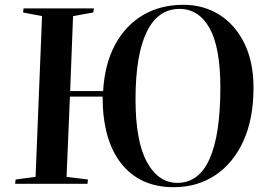

<svg xmlns="http://www.w3.org/2000/svg" viewBox="-20 -765 1113 799"><path d="M271 -363 257 -29 346 -18 344 0H43L45 -18L128 -29L155 -698L76 -713L78 -730H371L368 -713L284 -698L272 -386H409Q416 -500 459.5 -580Q503 -660 575.5 -702.5Q648 -745 743 -745Q827 -745 893 -703.5Q959 -662 997 -584.5Q1035 -507 1035 -400Q1035 -271 993 -178.5Q951 -86 876 -36Q801 14 703 14Q563 14 485 -84Q407 -182 407 -363ZM544 -352Q544 -177 591.5 -90.5Q639 -4 718 -4Q808 -4 852.5 -104.5Q897 -205 897 -400Q897 -568 852 -648Q807 -728 727 -728Q637 -728 590.5 -632Q544 -536 544 -352Z"/></svg>

Font: Literata 72pt SemiBold
Style: Italic
Weight: 600
Italic angle: -2°
Designer: Latin by Veronika Burian and Jose Scaglione. Greek by Irene Vlachou. Cyrillic by Vera Evstafieva
Foundry: TypeTogether
Version: Version 3.002